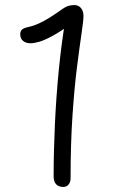

<svg xmlns="http://www.w3.org/2000/svg" viewBox="-20 -727 445 759"><path d="M259 -21Q259 -8 251.5 2Q244 12 230 12Q212 12 202 1.5Q192 -9 192 -29Q192 -127 197 -235.5Q202 -344 212.5 -451Q223 -558 239 -651L264 -635Q219 -602 187.5 -585Q156 -568 135.5 -562Q115 -556 100 -556Q83 -556 71.5 -565Q60 -574 60 -592Q60 -604 67 -610Q74 -616 87 -619Q120 -626 151.5 -643Q183 -660 226 -691Q240 -701 251.5 -704Q263 -707 273 -707Q285 -707 293 -701.5Q301 -696 305.5 -686.5Q310 -677 310 -663Q310 -647 302.5 -596Q295 -545 284.5 -463Q274 -381 266.5 -269.5Q259 -158 259 -21Z"/></svg>

Font: Shantell Sans Light
Style: Regular
Weight: 300
Designer: Stephen Nixon, Anya Danilova, Shantell Martin
Foundry: Arrow Type
Version: Version 1.011;[c5ecc13dd]